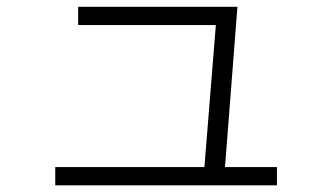

<svg xmlns="http://www.w3.org/2000/svg" viewBox="-20 -562 978 565"><path d="M142.6 -70.3H581.5L615.2 -488.3H210V-542H678.7L642.1 -70.3H794.9V-16.6H142.6Z"/></svg>

Font: Pretendard Light
Style: Regular
Weight: 300
Designer: Base glyphs from Inter by Rasmus Andersson; Hangeul glyphs from Noto Sans CJK(Source Han Sans) by Jang Soo-young and Kan
Foundry: Kil Hyung-jin
Version: Version 1.309